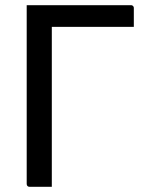

<svg xmlns="http://www.w3.org/2000/svg" viewBox="-20 -720 590 740"><path d="M179.7 0Q158.5 0 137.1 0Q115.7 0 93.9 0Q88.9 0 85.9 -3Q82.9 -6 82.9 -11Q82.9 -94.5 82.9 -181.1Q82.9 -267.8 82.9 -355.5Q82.9 -443.2 82.9 -530.1Q82.9 -616.9 82.9 -700L188.2 -656.3L179.7 -637.5Q179.7 -600.3 179.7 -561.5Q179.7 -522.6 179.7 -486.1Q179.7 -421.9 179.7 -358.4Q179.7 -294.9 179.7 -230.9Q179.7 -166.8 179.7 -99.2Q179.7 -72.8 179.7 -47.8Q179.7 -22.8 179.7 0ZM495.8 -616.5H163Q139.5 -616.5 123.1 -626Q106.6 -635.4 96.9 -654Q87.3 -672.6 82.9 -700H484.8Q488.8 -700 490.8 -698.5Q492.8 -697 494.3 -695Q495.8 -693 495.8 -689Q495.8 -669 495.8 -652.9Q495.8 -636.9 495.8 -616.5Z"/></svg>

Font: Recursive Sans Linear Light
Style: Regular
Weight: 300
Version: Version 1.085